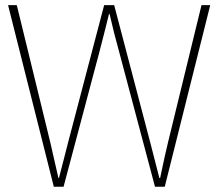

<svg xmlns="http://www.w3.org/2000/svg" viewBox="-20 -710 830 730"><path d="M10.7 -690.4H43.9L170.9 -169.9Q187.5 -99.6 202.1 -33.2H204.1Q210 -55.7 221.7 -101.1Q233.4 -146.5 239.3 -169.9L376 -690.4H414.1L550.8 -169.9Q556.6 -147.5 568.4 -101.6Q580.1 -55.7 585.9 -33.2H588.9Q608.4 -127 619.1 -169.9L746.1 -690.4H779.3L606.4 0H569.3L433.6 -510.7Q413.1 -584 396.5 -657.2H394.5Q381.8 -604.5 357.4 -510.7L221.7 0H184.6Z"/></svg>

Font: Gothic A1 Thin
Style: Regular
Weight: 250
Designer: HanYang I&C Co.,Ltd.
Foundry: HanYang I&C Co.,Ltd.
Version: Version 2.50